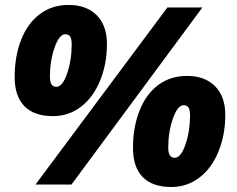

<svg xmlns="http://www.w3.org/2000/svg" viewBox="-20 -744 957 774"><path d="M795.9 -713.9 268.1 0H123L654.8 -713.9ZM243.2 -606Q218.8 -606 200 -552.2Q181.2 -498.5 181.2 -435.1Q181.2 -394 207 -394Q232.4 -394 250.7 -448Q269 -502 269 -564.9Q269 -585.9 263.2 -595.9Q257.3 -606 243.2 -606ZM411.1 -566.9Q411.1 -486.3 383.5 -418.9Q356 -351.6 306.4 -313.7Q256.8 -275.9 193.8 -275.9Q116.2 -275.9 77.6 -316.7Q39.1 -357.4 39.1 -433.1Q39.1 -517.6 65.4 -584.2Q91.8 -650.9 140.9 -687.5Q189.9 -724.1 256.8 -724.1Q328.6 -724.1 369.9 -682.6Q411.1 -641.1 411.1 -566.9ZM720.2 -319.8Q695.8 -319.8 677 -266.1Q658.2 -212.4 658.2 -148.9Q658.2 -107.9 684.1 -107.9Q709.5 -107.9 727.8 -161.9Q746.1 -215.8 746.1 -278.8Q746.1 -300.3 740.2 -310.1Q734.4 -319.8 720.2 -319.8ZM888.2 -280.8Q888.2 -200.7 860.8 -133.3Q833.5 -65.9 783.7 -28.1Q733.9 9.8 670.9 9.8Q593.3 9.8 554.7 -30.8Q516.1 -71.3 516.1 -147Q516.1 -231.4 542.5 -298.1Q568.8 -364.7 617.9 -401.4Q667 -438 733.9 -438Q805.7 -438 846.9 -396.5Q888.2 -355 888.2 -280.8Z"/></svg>

Font: Open Sans Extrabold
Style: Italic
Weight: 800
Italic angle: -12°
Foundry: Ascender Corporation
Version: Version 1.10